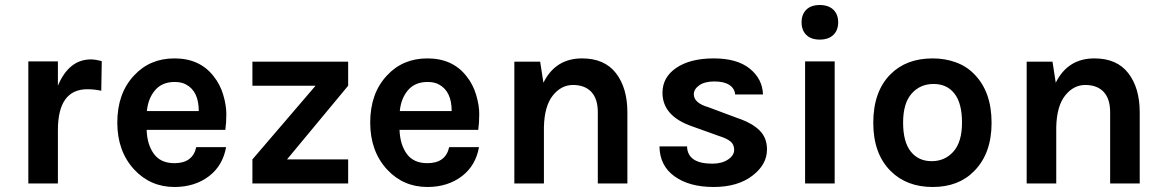

<svg xmlns="http://www.w3.org/2000/svg" viewBox="-20 -732 4646 766"><path d="M93 0V-487H211V-390Q255 -495 343 -495Q360 -495 386 -488L384 -370Q356 -376 329 -376Q211 -376 211 -213V0Z M448 -243Q448 -360 515 -431Q578 -499 676 -499Q777 -499 832 -428Q858 -396 870.5 -354Q883 -312 883 -277Q883 -242 879 -214H565Q567 -155 594 -118Q621 -81 676 -81Q749 -81 763 -145H882Q869 -72 815 -30Q758 14 676 14Q580 14 515 -56Q448 -129 448 -243ZM566 -289H773Q773 -368 722 -395Q704 -405 677 -405Q627 -405 599 -372.5Q571 -340 566 -289Z M987 0V-96L1239 -390H987V-486H1369V-390L1125 -96H1369V0Z M1457 -243Q1457 -360 1524 -431Q1587 -499 1685 -499Q1786 -499 1841 -428Q1867 -396 1879.5 -354Q1892 -312 1892 -277Q1892 -242 1888 -214H1574Q1576 -155 1603 -118Q1630 -81 1685 -81Q1758 -81 1772 -145H1891Q1878 -72 1824 -30Q1767 14 1685 14Q1589 14 1524 -56Q1457 -129 1457 -243ZM1575 -289H1782Q1782 -368 1731 -395Q1713 -405 1686 -405Q1636 -405 1608 -372.5Q1580 -340 1575 -289Z M2032 0V-486H2135L2148 -402Q2196 -499 2302 -499Q2392 -499 2437.5 -440Q2483 -381 2483 -284V0H2365V-284Q2365 -338 2339 -365.5Q2313 -393 2266 -393Q2219 -393 2185.5 -351Q2152 -309 2150 -225V0Z M2611 -148H2721Q2723 -79 2822 -79Q2860 -79 2884.5 -95.5Q2909 -112 2909 -134Q2909 -156 2894 -168Q2879 -180 2847 -190L2741 -228Q2623 -269 2623 -362Q2623 -424 2678.5 -461.5Q2734 -499 2827.5 -499Q2921 -499 2971.5 -458Q3022 -417 3024 -355H2913Q2911 -379 2890 -393Q2869 -407 2830 -407Q2791 -407 2769.5 -391.5Q2748 -376 2748 -356Q2748 -321 2807 -304L2922 -261Q2979 -242 3009.5 -212.5Q3040 -183 3040 -136Q3040 -76 2983 -32Q2924 14 2827 14Q2730 14 2671 -28.5Q2612 -71 2611 -148Z M3197 -592.5Q3178 -611 3178 -643Q3178 -675 3197 -693.5Q3216 -712 3250.5 -712Q3285 -712 3304.5 -693.5Q3324 -675 3324 -643Q3324 -611 3304.5 -592.5Q3285 -574 3250.5 -574Q3216 -574 3197 -592.5ZM3192 0V-487H3310V0Z M3464 -242Q3464 -367 3533 -436Q3596 -499 3701 -499Q3750 -499 3793 -483.5Q3836 -468 3867 -436Q3936 -366 3936 -242Q3936 -120 3867 -50Q3805 14 3701 14Q3597 14 3533 -50Q3464 -119 3464 -242ZM3617 -358.5Q3583 -320 3583 -243Q3583 -166 3613.5 -127.5Q3644 -89 3697 -89Q3750 -89 3784 -127.5Q3818 -166 3818 -243Q3818 -320 3788 -358.5Q3758 -397 3704.5 -397Q3651 -397 3617 -358.5Z M4076 0V-486H4179L4192 -402Q4240 -499 4346 -499Q4436 -499 4481.5 -440Q4527 -381 4527 -284V0H4409V-284Q4409 -338 4383 -365.5Q4357 -393 4310 -393Q4263 -393 4229.5 -351Q4196 -309 4194 -225V0Z"/></svg>

Font: Karmilla
Style: Bold
Weight: 700
Designer: Jonathan Pinhorn
Version: Version 1.000